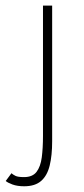

<svg xmlns="http://www.w3.org/2000/svg" viewBox="-59 -430 292 670"><path d="M25.5 220Q1.5 220 -15.5 213.8Q-32.5 207.5 -39 201.5L-19 174.5Q-13.5 179.5 -4.8 183.8Q4 188 25 188Q54.5 188 68.5 169.8Q82.5 151.5 86.8 119Q91 86.5 91 44V-410.5H123V63Q123 112 114.5 147.2Q106 182.5 84.8 201.2Q63.5 220 25.5 220Z"/></svg>

Font: League Spartan Thin
Style: Regular
Weight: 100
Foundry: The League of Moveable Type
Version: Version 2.002